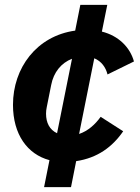

<svg xmlns="http://www.w3.org/2000/svg" viewBox="-20 -650 572 784"><path d="M160 114H270L291 8C378 -5 439 -50 483 -114L391 -173C369 -142 339 -115 303 -103L365 -412C394 -400 412 -375 419 -346L527 -399C511 -457 464 -504 396 -521L418 -630H308L287 -525C129 -503 33 -372 33 -222C33 -101 92 -20 182 4ZM168 -186C168 -195 169 -203 171 -213L189 -303C199 -355 230 -393 274 -410L213 -106C183 -120 168 -148 168 -186Z"/></svg>

Font: LVC Sans
Style: Bold Italic
Weight: 700
Italic angle: -11.31°
Designer: Mike Abbink, Paul van der Laan, Pieter van Rosmalen
Foundry: Bold Monday
Version: Version 3.0